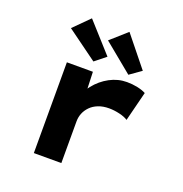

<svg xmlns="http://www.w3.org/2000/svg" viewBox="-142 -930 1003 1055"><g transform="rotate(20 359.5 -403.0)"><path d="M170.4 0V-530.7H322.6L329.5 -339.3L284.4 -348.4Q300 -402 335.1 -446.1Q370.3 -490.3 418.2 -516Q466 -541.7 518.6 -541.7Q550.2 -541.7 580 -535.5Q609.8 -529.3 630.2 -518.3L586.6 -345.4Q568.7 -357.6 537.2 -365Q505.7 -372.5 475.4 -372.5Q440.5 -372.5 413.3 -361.8Q386 -351.2 367.7 -332.5Q349.3 -313.8 340.3 -291.3Q331.2 -268.7 331.2 -243.9V0ZM511.1 -581.9 341.6 -721.2 436.5 -805.5 578.4 -629.4ZM305.7 -584.8 127.1 -714.9 217.4 -805 369.6 -635.8Z"/></g></svg>

Font: Lexend Peta
Style: Regular
Weight: 400
Designer: Bonnie Shaver-Troup, Thomas Jockin
Foundry: Lexend
Version: Version 1.007